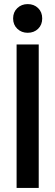

<svg xmlns="http://www.w3.org/2000/svg" viewBox="-20 -917 270 937"><path d="M61 0V-700H169V0ZM44 -827Q44 -858 64.5 -877.5Q85 -897 115 -897Q146 -897 166 -877.5Q186 -858 186 -827Q186 -796 166 -776.5Q146 -757 115 -757Q85 -757 64.5 -776.5Q44 -796 44 -827Z"/></svg>

Font: Space Grotesk Frontify Medium
Style: Regular
Weight: 500
Designer: Florian Karsten
Version: Version 2.000